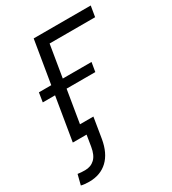

<svg xmlns="http://www.w3.org/2000/svg" viewBox="-217 -641 852 949"><g transform="rotate(-30 208.5 -166.5)"><path d="M452.1 -542.5 441.9 -481.4H182.1L102.5 0H36.6L126.5 -542.5ZM7.3 -246.1 15.6 -298.8H315.9L307.1 -246.1ZM10.7 208.5Q-2 208.5 -13.9 207.3Q-25.9 206.1 -35.2 203.6L-20.5 146Q-10.7 147.5 0 148.2Q10.7 148.9 21.5 148.9Q54.2 148.9 75.9 128.4Q97.7 107.9 105 63L115.2 0H72.8L82.5 -60.5H189L169.9 56.6Q157.2 130.9 116.2 169.7Q75.2 208.5 10.7 208.5Z"/></g></svg>

Font: Inter 16pt Light
Style: Italic
Weight: 300
Italic angle: -9.3988°
Version: Version 4.001;git-66647c0bb